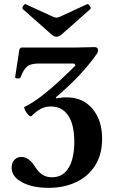

<svg xmlns="http://www.w3.org/2000/svg" viewBox="-20 -892 559 925"><path d="M215 13Q136 13 86 -14Q36 -41 36 -84Q36 -107 49 -121.5Q62 -136 83 -136Q120 -136 150 -87Q166 -62 185 -50Q204 -38 230 -38Q268 -38 292 -60.5Q316 -83 327 -121.5Q338 -160 338 -207Q338 -292 308.5 -335.5Q279 -379 225 -379Q198 -379 177 -368Q156 -357 133 -334Q128 -329 121 -334.5Q114 -340 107.5 -349.5Q101 -359 98 -367.5Q95 -376 98 -377Q139 -397 184 -432Q229 -467 270.5 -506Q312 -545 344 -577L337 -586H167Q128 -586 110.5 -571.5Q93 -557 79 -519Q77 -513 64.5 -514Q52 -515 53 -521L73 -651Q76 -663 86 -663H343Q366 -663 389.5 -664Q413 -665 436 -665Q452 -665 452 -651Q452 -641 449 -636Q406 -575 356 -523Q306 -471 249 -423L251 -418Q263 -420 274.5 -421.5Q286 -423 297 -423Q378 -424 425 -368.5Q472 -313 472 -224Q472 -147 438 -94Q404 -41 345.5 -14Q287 13 215 13ZM252 -715Q241 -715 228 -726L90 -848Q85 -853 92 -863.5Q99 -874 103 -872L234 -812Q244 -807 252 -807Q260 -807 270 -812L400 -872Q405 -874 412.5 -863.5Q420 -853 415 -848L277 -726Q264 -715 252 -715Z"/></svg>

Font: Junicode
Style: Bold
Weight: 700
Designer: Peter S. Baker
Version: Version 2.100; ttfautohint (v1.8.4)